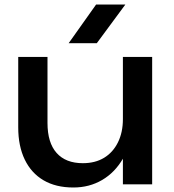

<svg xmlns="http://www.w3.org/2000/svg" viewBox="-20 -819 772 853"><path d="M306 14Q228 14 173.5 -18Q119 -50 90 -110Q61 -170 61 -253V-566H191V-273Q191 -185 231.5 -139.5Q272 -94 348 -94Q403 -94 442.5 -118Q482 -142 504 -186.5Q526 -231 526 -290L571 -265Q563 -178 527 -115.5Q491 -53 434 -19.5Q377 14 306 14ZM526 0V-204V-566H656V-184V0ZM407 -799H537L410 -627H285Z"/></svg>

Font: Bounded
Style: Regular
Weight: 400
Designer: Vlad Churkin
Version: Version 1.0